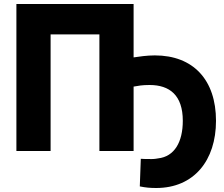

<svg xmlns="http://www.w3.org/2000/svg" viewBox="-20 -734 1118 960"><path d="M648 -714V-447C674 -451 715 -457 754 -457C947 -457 1060 -334 1060 -130C1060 68 950 206 761 206C731 206 708 204 679 198L684 60C688 61 718 61 725 61C739 62 755 61 770 58C853 49 894 -25 894 -130C894 -258 828 -309 728 -309C689 -309 672 -305 648 -301V21H477V-562H233V21H62V-714Z"/></svg>

Font: Repo ExtraBold
Style: Bold
Weight: 700
Designer: Stefan Peev
Foundry: Context Ltd
Version: Version 1.502